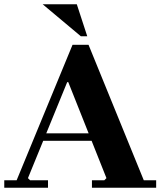

<svg xmlns="http://www.w3.org/2000/svg" viewBox="-20 -880 757 900"><path d="M0 0V-35H58L320 -670H395L654 -35H712V0H411V-35H469L479 -45L300 -495H295L111 -45L121 -35H205V0ZM169 -220V-255H495V-220ZM180 -860H340L389 -710H359Z"/></svg>

Font: Brygada 1918
Style: Regular
Weight: 400
Designer: Mateusz Machalski | Borys Kosmynka | Przemek Hoffer
Foundry: NIEPODLEGLA 2018
Version: Version 3.006